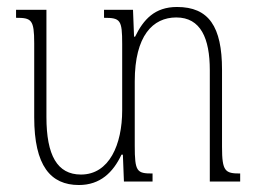

<svg xmlns="http://www.w3.org/2000/svg" viewBox="-20 -520 734 550"><path d="M616 -99V-320C616 -444 578 -500 487 -500C423 -500 391 -464 367 -415H364L361 -492H278V-469C325 -469 330 -463 330 -394V-204C330 -106 293 -20 212 -20C144 -20 113 -75 113 -185V-492H26V-469C70 -469 78 -464 78 -396V-184C78 -45 125 10 206 10C267 10 304 -26 328 -77H332L335 0H417V-23C372 -23 366 -28 366 -103V-287C366 -418 418 -470 485 -470C555 -470 581 -410 581 -319V0H668V-23C625 -23 616 -29 616 -99Z"/></svg>

Font: Noto Serif Armenian ExtraCondensed ExtraLight
Style: Regular
Weight: 200
Width: 2
Designer: Monotype Design Team
Foundry: Monotype Imaging Inc.
Version: Version 2.008